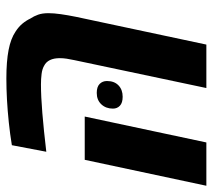

<svg xmlns="http://www.w3.org/2000/svg" viewBox="-55 -628 681 615"><g transform="rotate(-90 285.5 -320.5)"><path d="M311 0 400.4 -422.9Q403.3 -436 405 -447.5Q406.7 -459 406.7 -469.7Q406.7 -488.3 400.6 -501Q394.5 -513.7 381.8 -520Q371.6 -525.9 356 -527.8Q340.3 -529.8 322.8 -529.8Q284.7 -529.8 231 -525.4Q177.2 -521 106.9 -512.7L127.9 -623Q163.6 -628.9 200.9 -632.8Q238.3 -636.7 274.2 -638.7Q310.1 -640.6 341.3 -640.6Q396.5 -640.6 432.9 -633.5Q469.2 -626.5 491.7 -611.3Q506.8 -601.6 517.1 -589.4Q527.3 -577.1 533.7 -563.5Q541 -552.7 545.9 -539.1Q550.8 -525.4 550.8 -505.9Q550.8 -488.8 547.6 -466.3Q544.4 -443.8 539.1 -417.5L450.2 0ZM-2 0 81.1 -389.6H219.7L136.7 0ZM283.2 -268.1Q263.7 -268.1 254.4 -276.9Q245.1 -285.6 245.1 -299.3Q245.1 -321.8 258.8 -336.4Q272.5 -351.1 295.4 -351.1Q314.9 -351.1 324.2 -341.8Q333.5 -332.5 333.5 -318.4Q333.5 -294.9 319.6 -281.5Q305.7 -268.1 283.2 -268.1Z"/></g></svg>

Font: Open Sans SemiCondensed
Style: Bold Italic
Weight: 700
Width: 4
Italic angle: -12°
Designer: Monotype Design Team
Foundry: Monotype Imaging Inc.
Version: Version 3.003